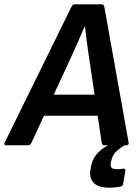

<svg xmlns="http://www.w3.org/2000/svg" viewBox="-50 -675 645 892"><path d="M-22.4 0Q-27.7 0 -29.4 -3.2Q-31 -6.4 -28.7 -11.7L281.9 -643.3Q287.5 -655 295.2 -655H422.7Q432.4 -655 434.7 -643.3L547.6 -12.4Q548.9 -6.7 545.9 -3.3Q542.9 0 537.2 0H434.2Q424.5 0 422.5 -11.7L364.4 -402.8Q359.1 -438.8 354 -476.6Q348.8 -514.4 345.2 -551.4H342.9Q327.6 -514.1 311.1 -477.4Q294.6 -440.7 277.3 -402.7L96.1 -11.7Q93.7 -6.7 90.1 -3.3Q86.4 0 80.7 0ZM135.8 -137.3 173.6 -235.2H412.7L421.3 -137.3ZM458.1 197Q407.5 197 385.6 175Q363.7 153 370 114.6L372.7 98.7Q380 55.3 416.8 23.6Q453.6 -8.1 522.5 -26.4L541.1 -6.7Q503.4 14.2 487.3 31.5Q471.2 48.8 466.5 73L464.8 82.3Q462.2 98.9 469.3 105Q476.5 111.2 495.4 111.2Q503.4 111.2 509.1 110.5Q514.8 109.8 521.8 108.8Q527.5 107.5 530.5 110.3Q533.5 113.2 532.2 119.2L522.1 179.9Q520.8 189.6 510.4 191.6Q497.7 194.3 484.9 195.7Q472.2 197 458.1 197Z"/></svg>

Font: Sofia Sans Hairline
Style: Italic
Weight: 1
Italic angle: -9°
Designer: Botio Nikoltchev, Ani Petrova
Foundry: lettersoup
Version: Version 4.102